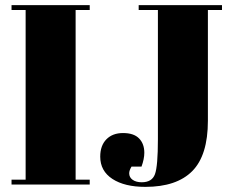

<svg xmlns="http://www.w3.org/2000/svg" viewBox="-20 -720 902 749"><path d="M25 -700H330V-681H275V-19H330V0H25V-19H80V-681H25ZM521 -700H846V-681H791V-249Q791 -114 730 -52.5Q669 9 547 9Q466 9 418.5 -22Q371 -53 371 -109Q371 -152 395 -176.5Q419 -201 460 -201Q502 -201 522.5 -180Q543 -159 543 -124Q543 -100 532 -70H493Q484 -55 484 -44Q484 -28 497.5 -18.5Q511 -9 533 -9Q573 -9 584.5 -40.5Q596 -72 596 -177V-681H521Z"/></svg>

Font: Abril Fatface
Style: Regular
Weight: 400
Designer: Veronika Burian, Jos Scaglione
Foundry: TypeTogether
Version: Version 1.001